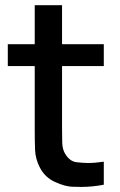

<svg xmlns="http://www.w3.org/2000/svg" viewBox="-20 -710 462 738"><path d="M379 0Q334.5 8.5 292 8.5Q285.5 8.5 257.8 7.8Q230 7 191.5 -10.5Q153 -28 133.5 -65.5Q116 -99 114.8 -133.8Q113.5 -168.5 113.5 -212.5V-456H10V-540H113.5V-690H218.5V-540H379V-456H218.5V-217.5Q218.5 -185 219.2 -161Q220 -137 229.5 -120.5Q247.5 -89.5 274.2 -86.5Q301 -83.5 317 -83.5Q345 -83.5 379 -88.5Z"/></svg>

Font: Cns Manrope SemBd
Style: Regular
Weight: 600
Designer: Mikhail Sharanda
Foundry: Mikhail Sharanda
Version: Version 4.504